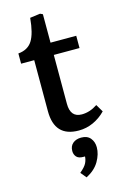

<svg xmlns="http://www.w3.org/2000/svg" viewBox="-142 -745 700 1089"><g transform="rotate(-15 207.5 -200.5)"><path d="M252 14Q110 14 110 -137V-437H33V-497Q90 -502 116 -543.5Q142 -585 150 -675L210 -683L225 -676V-509H376V-437H225V-150Q225 -70 292 -70Q339 -70 384 -100L410 -56Q378 -23 337.5 -4.5Q297 14 252 14ZM225 282 197 248Q227 223 236.5 204Q246 185 247 165H237Q209 165 197 151Q185 137 185 117Q185 88 204 72Q223 56 253 56Q289 56 307 78Q325 100 325 132Q325 172 301 213.5Q277 255 225 282Z"/></g></svg>

Font: Literata 12pt Medium
Style: Regular
Weight: 500
Designer: Latin by Veronika Burian and Jose Scaglione. Greek by Irene Vlachou. Cyrillic by Vera Evstafieva.
Foundry: TypeTogether
Version: Version 3.002